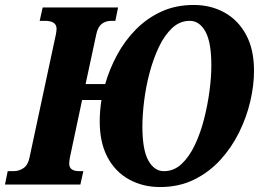

<svg xmlns="http://www.w3.org/2000/svg" viewBox="-57 -744 1057 774"><path d="M-37 0 -26 -54H-3Q20 -54 38 -66.5Q56 -79 62 -109L168 -604Q171 -619 171 -628Q171 -660 124 -660H103L115 -714H419L408 -660H392Q369 -660 353 -647.5Q337 -635 331 -605L288 -405H367Q384 -465 415 -522.5Q446 -580 491 -625.5Q536 -671 594 -697.5Q652 -724 724 -724Q793 -724 848 -693.5Q903 -663 935 -604Q967 -545 967 -459Q967 -400 952 -335.5Q937 -271 906.5 -209.5Q876 -148 830.5 -98.5Q785 -49 724.5 -19.5Q664 10 588 10Q519 10 463.5 -20.5Q408 -51 376.5 -110Q345 -169 345 -255Q345 -296 352 -341H274L225 -110Q222 -94 222 -84Q222 -54 263 -54H279L267 0ZM604 -54Q644 -54 675 -83Q706 -112 728.5 -159.5Q751 -207 765.5 -263.5Q780 -320 787.5 -377Q795 -434 795 -480Q795 -574 771 -617Q747 -660 708 -660Q668 -660 637 -631Q606 -602 583.5 -554.5Q561 -507 546 -450.5Q531 -394 524 -337Q517 -280 517 -234Q517 -140 541 -97Q565 -54 604 -54Z"/></svg>

Font: Noto Serif Condensed ExtraBold
Style: Italic
Weight: 800
Width: 3
Italic angle: -12°
Designer: Monotype Design Team
Foundry: Monotype Imaging Inc.
Version: Version 2.014; ttfautohint (v1.8.4.7-5d5b)